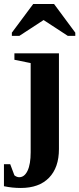

<svg xmlns="http://www.w3.org/2000/svg" viewBox="-28 -725 396 958"><path d="M266.1 19Q266.1 110.8 216.6 161.9Q167 212.9 75.7 212.9Q32.2 212.9 -8.3 204.1V94.2H22.9L43.9 149.9Q55.7 159.2 67.9 159.2Q94.2 159.2 109.6 126.7Q125 94.2 125 34.7V-410.2L43.9 -426.8V-459H266.1ZM31.2 -545.9V-562L137.7 -705.1H241.7L347.7 -562V-545.9H310.5L189.5 -625L68.4 -545.9Z"/></svg>

Font: Tinos
Style: Bold
Weight: 700
Designer: Steve Matteson
Foundry: Monotype Imaging Inc.
Version: Version 1.23